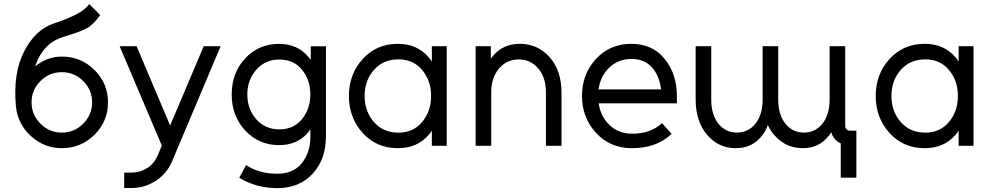

<svg xmlns="http://www.w3.org/2000/svg" viewBox="-20 -732 4980 964"><path d="M427.8 -712Q399 -663.3 249.5 -614Q156.5 -582.5 101 -473.5Q44.8 -363.7 59.8 -199.3Q68.7 -109.7 134.2 -49.7Q201.2 12 290.5 12Q386.7 12 454.8 -55.8Q522.2 -122.8 522.2 -218Q522.2 -313.2 454.8 -380.2Q386.7 -448 290.5 -448Q217.8 -448 156.5 -399Q175 -455.3 210.3 -493.3Q228.7 -513.3 251.8 -526.7Q275 -540 303.2 -548.3Q385.7 -573.5 416.5 -590.3Q449 -608.3 482.8 -656.2ZM290.5 -369.7Q353.3 -369.7 397.8 -325Q442.5 -280.2 442.5 -218Q442.5 -155.8 397.8 -111Q353.3 -66.3 290.5 -66.3Q227.7 -66.3 183.2 -111Q138.5 -155.8 138.5 -218Q138.5 -280.2 183.2 -325Q227.7 -369.7 290.5 -369.7Z M580.7 -500 792.5 -1 771.3 49.2Q754.3 89.3 719.5 111.5Q683.8 134.5 640.3 134.5H603.7V212H640.3Q706.7 212 762.2 175.8Q816.8 140.7 843.2 79.7L1087.7 -500H1002.8L834.2 -101.8L665.8 -500Z M1383.3 -433.2Q1453.5 -433.2 1495.5 -383Q1538.2 -331 1538.2 -257.5Q1538.2 -184.8 1495.5 -132.8Q1453.5 -82.5 1383.3 -82.5Q1311.5 -82.5 1267 -132.8Q1221.7 -184.8 1221.7 -257.5Q1221.7 -330.2 1267 -382.2Q1312.3 -433.2 1383.3 -433.2ZM1381.5 -511.7Q1278.2 -511.7 1210.3 -438.2Q1143.3 -365.3 1143.3 -257.5Q1143.3 -150.3 1210.3 -77.7Q1279 -3.3 1381.5 -3.3Q1472.8 -3.3 1526.8 -66.8Q1529.5 -71.2 1532.5 -74.9Q1535.5 -78.7 1538.2 -82.2V-44.3Q1538.2 33 1495.2 87.5Q1453.2 140.3 1372 140.3Q1281 140.3 1215.5 97.2L1181.2 160.2Q1264.8 212.5 1373.5 212.5Q1482.2 212.5 1549.3 140.5Q1616.5 69.3 1616.5 -48.2V-499.8H1540.2V-431Q1537.3 -435.5 1534 -439.5Q1530.7 -443.5 1527.8 -447Q1473.3 -511.7 1381.5 -511.7Z M2148.2 -500V-422.8Q2144.2 -428.3 2140.7 -433.9Q2137.2 -439.5 2132.3 -444.2Q2074.8 -512 1977.7 -512Q1870.7 -512 1801.3 -436Q1731.8 -360 1731.8 -250Q1731.8 -140.8 1801.3 -64Q1870.7 12 1977.7 12Q2075.7 12 2133 -55.7Q2137.7 -60.2 2141 -65.6Q2144.3 -71 2148.2 -76.3V0H2222.8V-500ZM1980.5 -434Q2054.5 -434 2099.2 -381.2Q2121.3 -354.7 2132.9 -322.3Q2144.5 -290 2144.5 -250Q2144.5 -211 2132.9 -178.2Q2121.3 -145.3 2099.2 -119Q2054.5 -66 1980.5 -66Q1904.8 -66 1857.8 -119Q1810.7 -172.7 1810.7 -250Q1810.7 -328.2 1857.8 -381.2Q1904.8 -434 1980.5 -434Z M2799.3 0V-266Q2799.3 -377.3 2740.2 -444.3Q2680 -512 2590.2 -512Q2506.3 -512 2455.2 -451.2Q2452.8 -448.2 2449.8 -444.7Q2446.7 -441.2 2444.3 -437.2V-500H2368V0H2446.3V-267.3Q2446.3 -342.3 2485.8 -388.3Q2524.5 -433.7 2584.2 -433.7Q2643.7 -433.7 2682.3 -388.3Q2721 -344 2721 -267.3V0Z M3378.5 -213.3V-249Q3378.5 -362.2 3316.2 -437.5Q3254.7 -512 3149.8 -512Q3042.5 -512 2972.3 -436Q2902 -359.8 2902 -250Q2902 -141.2 2973.2 -64.2Q3044.2 12 3152.2 12Q3214.8 12 3264.3 -5.8Q3313.8 -23.7 3352.2 -59.8L3303.8 -113.8Q3275.5 -87.7 3238.7 -74.2Q3201.8 -60.7 3152.2 -60.7Q3086.3 -60.7 3040.2 -104.3Q2995 -148.2 2985.8 -213.3ZM3150.5 -436Q3215 -436 3253 -394Q3290.7 -352.5 3299.2 -283.3H2985.2Q2994.3 -349.8 3039.3 -393Q3085.2 -436 3150.5 -436Z M3887.3 -500H3809V-232.7Q3809 -156 3772.8 -110.8Q3736.7 -66.3 3679.7 -66.3Q3623.3 -66.3 3587.2 -110.8Q3551 -156 3551 -232.7V-500H3472.7V-234Q3472.7 -122.7 3529.5 -55.8Q3558.2 -22.3 3593.8 -5.2Q3629.5 12 3673.7 12Q3759.3 12 3807.7 -53.2Q3816 -64.3 3823.1 -76.9Q3830.2 -89.5 3835 -104.2Q3847.8 -76.7 3865.8 -55.8Q3923.3 12 4010.8 12Q4095.2 12 4143.7 -53.8Q4146.2 -57.7 4149.1 -61.1Q4152 -64.5 4153.5 -68.7Q4158.7 -46.7 4177 -28.5Q4187.5 -17.8 4201.3 -11.8V160H4279.7V-76H4246Q4237 -76 4230.3 -82.7Q4223.7 -89.3 4223.7 -98.3V-500H4145.3V-232.7Q4145.3 -156 4109.2 -110.8Q4073 -66.3 4016.8 -66.3Q3959.7 -66.3 3923.5 -110.8Q3887.3 -156 3887.3 -232.7Z M4793.2 -500V-422.8Q4789.2 -428.3 4785.7 -433.9Q4782.2 -439.5 4777.3 -444.2Q4719.8 -512 4622.7 -512Q4515.7 -512 4446.3 -436Q4376.8 -360 4376.8 -250Q4376.8 -140.8 4446.3 -64Q4515.7 12 4622.7 12Q4720.7 12 4778 -55.7Q4782.7 -60.2 4786 -65.6Q4789.3 -71 4793.2 -76.3V0H4867.8V-500ZM4625.5 -434Q4699.5 -434 4744.2 -381.2Q4766.3 -354.7 4777.9 -322.3Q4789.5 -290 4789.5 -250Q4789.5 -211 4777.9 -178.2Q4766.3 -145.3 4744.2 -119Q4699.5 -66 4625.5 -66Q4549.8 -66 4502.8 -119Q4455.7 -172.7 4455.7 -250Q4455.7 -328.2 4502.8 -381.2Q4549.8 -434 4625.5 -434Z"/></svg>

Font: Unageo Variable
Style: Regular
Weight: 300
Designer: Richard Sepsi
Foundry: Richard Sepsi
Version: Version 2.200